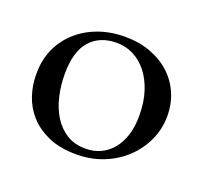

<svg xmlns="http://www.w3.org/2000/svg" viewBox="-65 -782 464 439"><g transform="rotate(20 166.5 -562.5)"><path d="M9.8 -556.6V-561Q9.8 -593.3 21.7 -620.1Q33.7 -647 55.4 -666.7Q77.1 -686.5 106.9 -697.5Q136.7 -708.5 171.9 -708.5Q206.5 -708.5 234.6 -698Q262.7 -687.5 282.7 -668.9Q302.7 -650.4 313.5 -625.2Q324.2 -600.1 324.2 -570.8Q324.2 -539.6 311.5 -511.7Q298.8 -483.9 276.6 -462.9Q254.4 -441.9 224.1 -429.7Q193.8 -417.5 158.2 -417.5Q118.2 -417.5 90.1 -429.9Q62 -442.4 44.2 -462.2Q26.4 -481.9 18.1 -506.8Q9.8 -531.7 9.8 -556.6ZM70.8 -581.5Q70.8 -553.7 76.9 -527.6Q83 -501.5 95.5 -481.4Q107.9 -461.4 127.2 -449.2Q146.5 -437 173.3 -437Q193.4 -437 209.7 -444.6Q226.1 -452.1 238.3 -466.8Q250.5 -481.4 257.1 -502.2Q263.7 -522.9 263.7 -549.3Q263.7 -583 255.1 -608.9Q246.6 -634.8 232.2 -652.6Q217.8 -670.4 199 -679.7Q180.2 -689 159.2 -689Q117.7 -689 94.2 -662.6Q70.8 -636.2 70.8 -581.5Z"/></g></svg>

Font: XB Kayhan
Style: Regular
Weight: 400
Designer: Behnam
Foundry: Irmug
Version: Version 7.300 2009